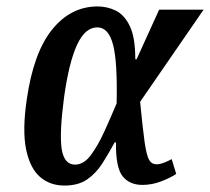

<svg xmlns="http://www.w3.org/2000/svg" viewBox="-20 -566 652 596"><path d="M180 10Q135 10 104 -17Q73 -44 61 -102.5Q49 -161 63 -257Q84 -403 142 -474.5Q200 -546 283 -546Q313 -546 339.5 -533Q366 -520 383 -485Q400 -450 400 -382H404L474 -536H612L415 -250Q423 -166 429 -124.5Q435 -83 443 -69.5Q451 -56 466 -56Q476 -56 489 -61Q502 -66 513 -72L527 -26Q507 -13 479 -2.5Q451 8 422 8Q382 8 360.5 -19Q339 -46 340 -124H336Q317 -89 297.5 -58.5Q278 -28 250.5 -9Q223 10 180 10ZM213 -55Q240 -55 262 -84.5Q284 -114 304 -158Q324 -202 342 -245Q345 -373 331 -427Q317 -481 282 -481Q244 -481 219 -426.5Q194 -372 179 -265Q164 -152 171.5 -103.5Q179 -55 213 -55Z"/></svg>

Font: Noto Serif ExtraCondensed SemiBold
Style: Italic
Weight: 600
Width: 2
Italic angle: -12°
Designer: Monotype Design Team
Foundry: Monotype Imaging Inc.
Version: Version 2.013